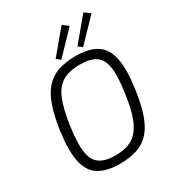

<svg xmlns="http://www.w3.org/2000/svg" viewBox="-214 -1044 1093 1189"><g transform="rotate(-30 332.0 -450.0)"><path d="M387 -703Q482 -703 536.5 -668Q591 -633 607.5 -554Q624 -475 605 -342Q592 -243 568.5 -174.5Q545 -106 509 -65Q473 -24 420 -5.5Q367 13 295 13Q200 13 144.5 -21.5Q89 -56 72 -135Q55 -214 73 -348Q87 -446 110 -513.5Q133 -581 169.5 -623Q206 -665 259.5 -684Q313 -703 387 -703ZM383 -644Q307 -644 259.5 -616Q212 -588 185 -522Q158 -456 142 -342Q126 -231 135 -166.5Q144 -102 183 -74Q222 -46 295 -46Q371 -46 418 -74.5Q465 -103 493.5 -169Q522 -235 537 -348Q554 -461 545 -525.5Q536 -590 497 -617Q458 -644 383 -644ZM409 -913 450 -883 300 -727 272 -749ZM565 -913 606 -883 456 -727 428 -749Z"/></g></svg>

Font: Exo 2 Light
Style: Italic
Weight: 300
Italic angle: -8°
Designer: Natanael Gama
Foundry: Natanael Gama
Version: Version 2.010